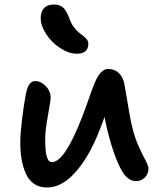

<svg xmlns="http://www.w3.org/2000/svg" viewBox="-20 -792 714 850"><path d="M320.8 -554.2Q284.7 -554.2 246.6 -579.1Q208.5 -604 184.3 -641.1Q160.2 -678.2 160.2 -711.9Q160.2 -740.2 175 -756.1Q189.9 -772 220.2 -772Q243.7 -772 258.3 -759.5Q272.9 -747.1 286.1 -712.9Q293.5 -690.9 305.2 -674.6Q316.9 -658.2 327.9 -649.2Q338.9 -640.1 348.9 -632.6Q358.9 -625 365 -616.7Q371.1 -608.4 371.1 -597.2Q371.1 -577.1 358.4 -565.7Q345.7 -554.2 320.8 -554.2ZM188 38.1Q153.8 38.1 129.6 21Q105.5 3.9 93 -26.4Q80.6 -56.6 75.2 -89.4Q69.8 -122.1 69.8 -161.1Q69.8 -198.2 77.4 -262Q85 -325.7 91.8 -359.9Q102.1 -433.1 134.8 -433.1Q161.1 -433.1 182.6 -410.9Q204.1 -388.7 204.1 -358.9Q204.1 -346.7 192.1 -280Q180.2 -213.4 180.2 -182.1Q180.2 -167.5 180.4 -156.7Q180.7 -146 181.6 -132.3Q182.6 -118.7 184.6 -109.4Q186.5 -100.1 189.7 -91.6Q192.9 -83 198 -78.6Q203.1 -74.2 210 -74.2Q265.6 -74.2 342.8 -272Q352.5 -296.4 363.8 -328.4Q375 -360.4 382.1 -380.6Q389.2 -400.9 398.4 -423.1Q407.7 -445.3 415.8 -457.8Q423.8 -470.2 435.1 -478.5Q446.3 -486.8 459 -486.8Q486.8 -486.8 505.9 -468.8Q524.9 -450.7 530.8 -419.9Q533.7 -405.3 540.8 -361.1Q547.9 -316.9 554.7 -280Q561.5 -243.2 568.8 -215.8Q580.1 -172.9 597.4 -136.2Q614.7 -99.6 626 -78.6Q637.2 -57.6 637.2 -44.9Q637.2 -22 621.1 -6.1Q605 9.8 583 9.8Q548.3 9.8 523.2 -29.8Q498 -69.3 474.1 -147Q454.1 -213.4 442.9 -273.9Q420.4 -213.4 411.1 -191.9Q367.7 -87.9 309.6 -24.9Q251.5 38.1 188 38.1Z"/></svg>

Font: Shantell Sans Irregular Bouncy
Style: Regular
Weight: 500
Designer: Stephen Nixon, Anya Danilova, Shantell Martin
Foundry: Arrow Type
Version: Version 1.006;[9816181b4]